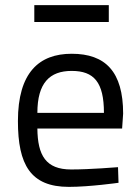

<svg xmlns="http://www.w3.org/2000/svg" viewBox="-20 -720 547 750"><path d="M258 -58C159 -58 127 -113 126 -218H457L461 -276C461 -440 392 -510 260 -510C133 -510 50 -437 50 -247C50 -77 99 10 249 10C330 10 443 -6 443 -6L441 -67C441 -67 333 -58 258 -58ZM126 -279C126 -396 174 -443 260 -443C347 -443 386 -399 386 -279ZM114 -634H405V-700H114Z"/></svg>

Font: TitilliumText22L
Style: 400 wt
Weight: 400
Designer: Campivisivi
Foundry: Campivisivi
Version: 1.000